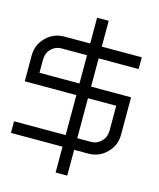

<svg xmlns="http://www.w3.org/2000/svg" viewBox="-184 -932 992 1198"><g transform="rotate(15 312.0 -333.0)"><path d="M366.7 0V166.7H291.7V0H-41.7V-75H291.7V-333.3H-41.7V-500Q-41.7 -569.2 7.1 -617.9Q55.8 -666.7 125 -666.7H291.7V-833.3H366.7V-666.7H625V-590.8H366.7V-408.3H625V-166.7Q625 -97.5 576.2 -48.8Q527.5 0 458.3 0ZM366.7 -75H458.3Q494.2 -75.8 521.2 -102.5Q548.3 -129.2 548.3 -166.7H549.2V-333.3H366.7ZM291.7 -408.3V-590.8H125Q88.3 -590 61.3 -563.8Q34.2 -537.5 34.2 -500H33.3V-408.3Z"/></g></svg>

Font: 0xA000-Mono
Style: Mono
Weight: 400
Version: Version 0.1